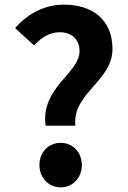

<svg xmlns="http://www.w3.org/2000/svg" viewBox="-20 -794 554 828"><path d="M241 -438C202 -390 165 -333 177 -252H305C298 -323 338 -370 379 -417C421 -465 465 -512 465 -583C465 -711 376 -774 256 -774C169 -774 97 -732 45 -673L127 -598C159 -633 194 -655 238 -655C290 -655 323 -623 323 -573C323 -526 281 -486 241 -438ZM176 -14C193 4 216 14 242 14C294 14 333 -28 333 -82C333 -137 294 -178 242 -178C216 -178 193 -168 176 -151C160 -134 150 -110 150 -82C150 -55 160 -31 176 -14Z"/></svg>

Font: GenSekiGothic2 TW B
Style: Regular
Weight: 700
Version: Version 2.100;PS 2.1;hotconv 16.6.51;makeotf.lib2.5.65220 DE